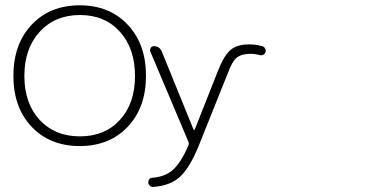

<svg xmlns="http://www.w3.org/2000/svg" viewBox="-20 -741 1468 734"><path d="M131.8 -282.2Q190.4 -219.7 285.6 -219.7Q380.9 -219.7 438.5 -282.7Q496.1 -345.7 496.1 -450.7Q496.1 -555.7 438.5 -619.6Q380.9 -683.6 285.6 -683.6Q190.4 -683.6 131.8 -619.6Q73.2 -555.7 73.2 -450.7Q73.2 -345.7 131.8 -282.2ZM100.6 -256.8Q31.2 -330.1 31.2 -451.2Q31.2 -572.3 101.1 -646.5Q170.9 -720.7 284.7 -720.7Q398.4 -720.7 468.3 -646.5Q538.1 -572.3 538.1 -451.2Q538.1 -330.1 468.3 -256.3Q398.4 -182.6 284.7 -182.6Q170.9 -182.6 100.6 -256.8ZM719.7 -246.1Q720.7 -244.1 722.7 -244.1Q724.6 -244.1 724.6 -246.1L815.4 -475.6Q837.9 -531.2 862.8 -551.3Q887.7 -571.3 932.6 -571.3Q958 -571.3 982.4 -564.5Q990.2 -562.5 993.2 -555.7Q996.1 -551.8 996.1 -546.9Q996.1 -544.9 995.1 -542Q993.2 -535.2 986.8 -531.7Q980.5 -528.3 972.7 -530.3Q956.1 -535.2 937.5 -535.2Q904.3 -535.2 886.2 -521.5Q868.2 -507.8 851.6 -462.9L743.2 -192.4Q706.1 -97.7 664.1 -61.5Q626 -30.3 565.4 -26.4Q564.5 -26.4 564.5 -26.4Q557.6 -26.4 552.7 -31.2Q546.9 -36.1 546.9 -44.9Q546.9 -50.8 550.8 -55.7Q555.7 -61.5 563.5 -61.5Q609.4 -65.4 637.7 -88.9Q670.9 -116.2 700.2 -185.5Q703.1 -192.4 700.2 -199.2L554.7 -543.9Q551.8 -550.8 556.2 -557.6Q560.5 -564.5 568.4 -564.5Q589.8 -564.5 598.6 -543.9Z"/></svg>

Font: Gen Jyuu Gothic Light
Style: Regular
Weight: 200
Designer: [Source Han Sans]
Ryoko NISHIZUKA  (kana & ideographs); Paul D. Hunt (Latin, Greek & Cyrillic); Wenlong ZHANG  (bopomofo
Version: Version 1.002.20150607